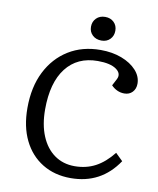

<svg xmlns="http://www.w3.org/2000/svg" viewBox="-97 -975 876 1065"><g transform="rotate(10 340.5 -443.0)"><path d="M532 -571Q549 -604 515.5 -628Q482 -652 411 -652Q296 -652 232.5 -570Q169 -488 169 -337Q169 -251 195.5 -187.5Q222 -124 270.5 -89.5Q319 -55 384 -55Q449 -55 501 -82.5Q553 -110 599 -168L640 -128Q545 14 374 14Q283 14 214.5 -28Q146 -70 108.5 -146.5Q71 -223 71 -328Q71 -446 114.5 -532.5Q158 -619 235.5 -667Q313 -715 416 -715Q482 -715 534.5 -695Q587 -675 618 -641Q649 -607 649 -566Q649 -537 631.5 -518.5Q614 -500 586 -500Q564 -500 545 -509Q526 -518 512 -533ZM340 -833Q340 -862 359 -881Q378 -900 409 -900Q439 -900 458 -881.5Q477 -863 477 -834Q477 -805 458.5 -786Q440 -767 410 -767Q379 -767 359.5 -785.5Q340 -804 340 -833Z"/></g></svg>

Font: Literata 7pt
Style: Italic
Weight: 400
Italic angle: -2°
Designer: Latin by Veronika Burian and Jose Scaglione. Greek by Irene Vlachou. Cyrillic by Vera Evstafieva
Foundry: TypeTogether
Version: Version 3.002